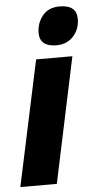

<svg xmlns="http://www.w3.org/2000/svg" viewBox="-67 -810 426 844"><g transform="rotate(-5 146.0 -388.0)"><path d="M127 -668Q127 -710 153 -743Q179 -776 229 -776Q304 -776 304 -715Q304 -669 275.5 -638Q247 -607 201 -607Q127 -607 127 -668ZM106 -553H266L149 0H-12Z"/></g></svg>

Font: Noto Sans UI CondBlack
Style: Italic
Weight: 900
Width: 3
Italic angle: -12°
Designer: Monotype Design Team
Foundry: Monotype Imaging Inc.
Version: Version 1.001